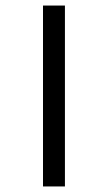

<svg xmlns="http://www.w3.org/2000/svg" viewBox="-20 -623 322 692"><path d="M135 49V-603H214V49Z"/></svg>

Font: Noto Sans Tamil ExtraCondensed
Style: Regular
Weight: 400
Width: 2
Designer: Jelle Bosma - Monotype Design Team
Foundry: Monotype Imaging Inc.
Version: Version 2.004; ttfautohint (v1.8.4.7-5d5b)